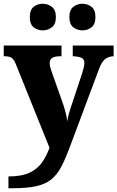

<svg xmlns="http://www.w3.org/2000/svg" viewBox="-22 -779 626 1024"><path d="M23 162Q93 162 135.5 142Q178 122 202 87.5Q226 53 242 9L64 -433Q53 -462 40 -470.5Q27 -479 3 -479H-2V-536H306V-479H301Q269 -479 256 -470Q243 -461 243 -443Q243 -433 245.5 -422.5Q248 -412 252 -401L309 -240Q320 -210 327.5 -180.5Q335 -151 337 -131Q340 -154 345.5 -173Q351 -192 356 -207L417 -391Q420 -400 424 -416.5Q428 -433 428 -443Q428 -463 414 -470Q400 -477 371 -479H366V-536H584V-479H581Q553 -477 535.5 -461Q518 -445 505 -408L353 -2Q328 66 305 110Q282 154 250 179Q218 204 169 214.5Q120 225 43 225H23ZM418 -617Q391 -617 369.5 -633Q348 -649 348 -688Q348 -727 369.5 -743Q391 -759 418 -759Q444 -759 465.5 -743Q487 -727 487 -688Q487 -649 465.5 -633Q444 -617 418 -617ZM206 -617Q179 -617 158 -633Q137 -649 137 -688Q137 -727 158 -743Q179 -759 206 -759Q232 -759 254 -743Q276 -727 276 -688Q276 -649 254 -633Q232 -617 206 -617Z"/></svg>

Font: Noto Serif Sinhala ExtraBold
Style: Regular
Weight: 800
Designer: Jelle Bosma - Monotype Design Team
Foundry: Monotype Imaging Inc.
Version: Version 2.007; ttfautohint (v1.8.4.7-5d5b)